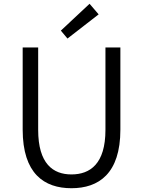

<svg xmlns="http://www.w3.org/2000/svg" viewBox="-20 -983 756 1016"><path d="M358 13C502 13 617 -64 617 -297V-732H538V-296C538 -116 457 -60 358 -60C261 -60 182 -116 182 -296V-732H100V-297C100 -64 214 13 358 13ZM337 -779 502 -907 454 -963 302 -821Z"/></svg>

Font: ChiuKong Gothic MN Normal
Style: Regular
Weight: 350
Designer: Ryoko NISHIZUKA 西塚涼子 (kana, bopomofo & ideographs); Paul D. Hunt (Latin, Greek & Cyrillic); Sandoll Communications 산돌커뮤니
Foundry: Adobe
Version: Version 1.300